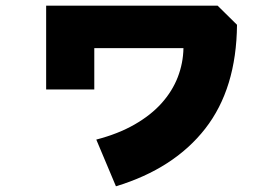

<svg xmlns="http://www.w3.org/2000/svg" viewBox="-20 -548 980 674"><path d="M142 -234V-528H744L812 -461Q810 -237 700.5 -96.5Q591 44 387 106L318 -58Q395 -78 452.5 -111Q510 -144 547.5 -186Q585 -228 604 -277Q623 -326 624 -379H311V-234Z"/></svg>

Font: OA Gothic ExtraBold
Style: Regular
Weight: 800
Designer: Choi Chi-young, Lee Jaesang, Lee Juhyun, Han Dohee
Foundry: DDUNGSANG CORP.
Version: Version 1.000;Build 20210203